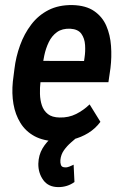

<svg xmlns="http://www.w3.org/2000/svg" viewBox="-20 -559 500 773"><path d="M207.5 9.8Q155.3 8.8 119.1 -10.7Q83 -30.3 62.3 -64Q41.5 -97.7 34.2 -140.1Q26.9 -182.6 31.7 -230.5L38.1 -281.2Q43.9 -330.1 60.8 -376.7Q77.6 -423.3 106 -460.4Q134.3 -497.6 175.5 -518.6Q216.8 -539.6 272.5 -538.6Q326.2 -537.1 359.1 -514.4Q392.1 -491.7 408 -455.1Q423.8 -418.5 427 -374Q430.2 -329.6 424.8 -285.2L416.5 -228H83L98.1 -314L318.4 -313.5L320.3 -326.7Q324.2 -351.6 322.5 -377.9Q320.8 -404.3 307.6 -422.9Q294.4 -441.4 263.2 -443.4Q230.5 -444.8 209.5 -429.7Q188.5 -414.6 176.3 -389.2Q164.1 -363.8 158.2 -335.2Q152.3 -306.6 149.4 -281.2L143.1 -230Q140.1 -205.6 140.9 -180.7Q141.6 -155.8 148.7 -134.5Q155.8 -113.3 172.6 -99.9Q189.5 -86.4 220.2 -85.9Q256.3 -85 286.1 -99.9Q315.9 -114.7 340.8 -138.7L384.3 -68.4Q363.8 -41 335.2 -23.4Q306.6 -5.9 273.7 2.2Q240.7 10.3 207.5 9.8ZM247.1 -43 298.8 -13.7Q283.7 -0.5 266.8 13.9Q250 28.3 237.5 45.9Q225.1 63.5 223.1 85.4Q222.2 96.2 225.3 105.2Q228.5 114.3 240.7 114.7Q250 115.7 259 111.8Q268.1 107.9 276.4 104L279.8 173.8Q265.6 184.1 249.3 189.2Q232.9 194.3 215.3 194.3Q174.8 194.3 154.3 166Q133.8 137.7 134.3 100.1Q135.3 65.4 151.1 38.6Q167 11.7 192.4 -8.5Q217.8 -28.8 247.1 -43Z"/></svg>

Font: Roboto Condensed Medium
Style: Italic
Weight: 500
Italic angle: -12°
Designer: Christian Robertson
Foundry: Google
Version: Version 3.0; 2020